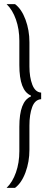

<svg xmlns="http://www.w3.org/2000/svg" viewBox="-20 -763 236 933"><path d="M74 -28V-147Q74 -271 130 -294V-299Q74 -322 74 -447V-565Q74 -621 57.5 -668Q41 -715 12 -743H53Q85 -719 104 -667.5Q123 -616 123 -558V-440Q123 -388 137 -351.5Q151 -315 180 -313V-281Q150 -279 136.5 -243Q123 -207 123 -153V-35Q123 23 104 74.5Q85 126 53 150H12Q41 122 57.5 75Q74 28 74 -28Z"/></svg>

Font: Saira Ultra Condensed Light
Style: Regular
Weight: 300
Width: 1
Designer: Hector Gatti with collaboration of the Omnibus-Type team
Foundry: Omnibus-Type
Version: Version 1.001; ttfautohint (v1.8)